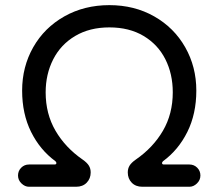

<svg xmlns="http://www.w3.org/2000/svg" viewBox="-20 -712 834 733"><path d="M48.8 -42Q48.8 -59.6 61 -71.8Q73.2 -84 90.8 -84H188.5Q195.3 -84 195.3 -89.8Q195.3 -92.8 191.4 -96.7Q132.8 -139.6 98.6 -208.5Q64.5 -277.3 64.5 -366.2Q64.5 -457 106.9 -531.7Q149.4 -606.4 225.6 -649.4Q301.8 -692.4 397.5 -692.4Q493.2 -692.4 568.8 -649.4Q644.5 -606.4 687 -531.7Q729.5 -457 729.5 -366.2Q729.5 -277.3 695.3 -208.5Q661.1 -139.6 602.5 -96.7Q598.6 -92.8 598.6 -89.8Q598.6 -84 605.5 -84H703.1Q720.7 -84 732.9 -71.8Q745.1 -59.6 745.1 -42Q745.1 -24.4 731.9 -11.7Q718.8 1 703.1 1H523.4Q498 1 482.9 -14.6Q467.8 -30.3 467.8 -53.7Q467.8 -68.4 474.6 -79.6Q481.4 -90.8 498 -102.5Q564.5 -148.4 602.1 -212.9Q639.6 -277.3 639.6 -359.4Q639.6 -429.7 611.3 -485.8Q583 -542 528.3 -574.7Q473.6 -607.4 397.5 -607.4Q322.3 -607.4 267.1 -574.7Q211.9 -542 183.1 -485.4Q154.3 -428.7 154.3 -359.4Q154.3 -277.3 191.9 -212.9Q229.5 -148.4 295.9 -102.5Q312.5 -90.8 319.3 -79.6Q326.2 -68.4 326.2 -53.7Q326.2 -30.3 311 -14.6Q295.9 1 270.5 1H90.8Q75.2 1 62 -11.7Q48.8 -24.4 48.8 -42Z"/></svg>

Font: jf-openhuninn-2.1
Style: Regular
Weight: 400
Designer: [Kosugi Maru]
Designed by MOTOYA      

[Varela Round]
Joe Prince (Latin component); Avraham Cornfeld (Hebrew component)
Foundry: justfont Co., Ltd.
Version: 2.1